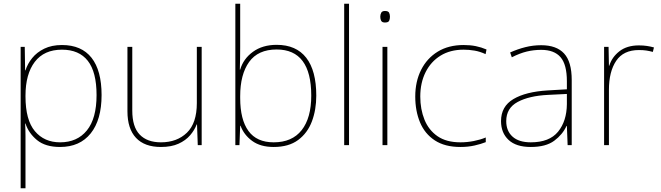

<svg xmlns="http://www.w3.org/2000/svg" viewBox="-20 -780 3551 1032"><path d="M313 -538Q418 -538 472 -469.5Q526 -401 526 -269Q526 -136 467.5 -63Q409 10 303 10Q224 10 179 -27Q134 -64 117 -116H115Q117 -82 117 -49.5Q117 -17 117 15V232H91V-528H113L115 -402H117Q128 -437 153 -468Q178 -499 218 -518.5Q258 -538 313 -538ZM313 -513Q217 -513 167 -447.5Q117 -382 117 -265V-262Q117 -135 167.5 -75Q218 -15 303 -15Q395 -15 447 -79Q499 -143 499 -269Q499 -393 452 -453Q405 -513 313 -513Z M1064 -528V0H1043L1039 -111H1037Q1026 -81 1002 -53Q978 -25 939.5 -7.5Q901 10 845 10Q757 10 711 -39Q665 -88 665 -182V-528H691V-186Q691 -98 731 -56.5Q771 -15 845 -15Q931 -15 984.5 -66.5Q1038 -118 1038 -226V-528Z M1271 -525Q1271 -501 1270.5 -466Q1270 -431 1269 -406H1271Q1288 -464 1339.5 -501.5Q1391 -539 1467 -539Q1572 -539 1626 -469.5Q1680 -400 1680 -266Q1680 -190 1656.5 -127.5Q1633 -65 1582.5 -27.5Q1532 10 1451 10Q1380 10 1335.5 -22.5Q1291 -55 1273 -104H1271L1267 0H1245V-760H1271ZM1467 -514Q1367 -514 1319 -447Q1271 -380 1271 -263V-253Q1271 -137 1315.5 -76Q1360 -15 1451 -15Q1550 -15 1601.5 -80.5Q1653 -146 1653 -266Q1653 -514 1467 -514Z M1856 0H1830V-760H1856Z M2049 -721Q2067 -721 2071.5 -711.5Q2076 -702 2076 -690Q2076 -677 2071.5 -668Q2067 -659 2049 -659Q2034 -659 2029 -668Q2024 -677 2024 -690Q2024 -702 2029 -711.5Q2034 -721 2049 -721ZM2062 -528V0H2036V-528Z M2455 10Q2371 10 2317 -25.5Q2263 -61 2237.5 -122.5Q2212 -184 2212 -261Q2212 -342 2243.5 -404.5Q2275 -467 2333 -502.5Q2391 -538 2472 -538Q2508 -538 2537.5 -532Q2567 -526 2595 -514L2590 -489Q2560 -503 2530.5 -508Q2501 -513 2472 -513Q2400 -513 2348 -481Q2296 -449 2267.5 -392Q2239 -335 2239 -261Q2239 -193 2261.5 -137Q2284 -81 2331.5 -48Q2379 -15 2455 -15Q2491 -15 2526.5 -22Q2562 -29 2591 -41V-16Q2566 -6 2531 2Q2496 10 2455 10Z M2889 -537Q2971 -537 3012 -492.5Q3053 -448 3053 -350V0H3031L3027 -103H3025Q3004 -57 2959 -23.5Q2914 10 2833 10Q2754 10 2713.5 -28Q2673 -66 2673 -129Q2673 -208 2739.5 -247.5Q2806 -287 2924 -294L3027 -300V-343Q3027 -433 2993 -472.5Q2959 -512 2889 -512Q2849 -512 2811.5 -503Q2774 -494 2731 -472L2722 -498Q2762 -516 2803.5 -526.5Q2845 -537 2889 -537ZM2926 -270Q2824 -265 2762.5 -232Q2701 -199 2701 -129Q2701 -76 2735 -45.5Q2769 -15 2833 -15Q2933 -15 2979.5 -72Q3026 -129 3027 -220V-275Z M3414 -536Q3438 -536 3457.5 -533Q3477 -530 3495 -525L3489 -501Q3470 -506 3453.5 -508.5Q3437 -511 3414 -511Q3331 -511 3292 -453Q3253 -395 3253 -297V0H3227V-528H3251L3253 -427H3255Q3269 -473 3309.5 -504.5Q3350 -536 3414 -536Z"/></svg>

Font: Noto Sans Khmer UI Thin
Style: Regular
Weight: 100
Designer: Danh Hong and the Monotype Design Team
Foundry: Monotype Imaging Inc.
Version: Version 2.002; ttfautohint (v1.8.4.7-5d5b)